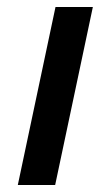

<svg xmlns="http://www.w3.org/2000/svg" viewBox="-20 -530 310 550"><path d="M139 -510 31 0H138L246 -510Z"/></svg>

Font: Saira UNSAM Medium Italic
Style: Regular
Weight: 500
Italic angle: -12°
Designer: Hector Gatti with collaboration of the Omnibus-Type team
Foundry: Omnibus-Type
Version: Version 0.072;PS 000.072;hotconv 1.0.88;makeotf.lib2.5.64775